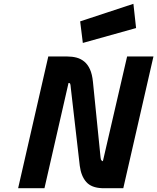

<svg xmlns="http://www.w3.org/2000/svg" viewBox="-20 -986 824 1006"><path d="M679 -966 693 -839 414 -761 400 -874ZM233 -690H333Q359 -690 381.5 -684Q404 -678 422 -663Q440 -648 451.5 -622.5Q463 -597 467 -557L506 -170Q507 -157 509 -150.5Q511 -144 519 -141L646 -690H784L626 0H515Q459 -2 432 -32.5Q405 -63 398 -117L351 -525Q350 -540 348 -546Q346 -552 339 -551L213 0H75Z"/></svg>

Font: Panefresco 999wt
Style: Italic
Weight: 900
Version: Version 1.001